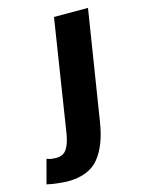

<svg xmlns="http://www.w3.org/2000/svg" viewBox="-203 -611 679 900"><g transform="rotate(-15 136.0 -160.5)"><path d="M314 -541 230 -11Q213 100 164 160Q115 220 13 220Q-2 220 -31.5 217Q-61 214 -88 208L-57 92Q-45 97 -33 98.5Q-21 100 -12 100Q23 100 39.5 75.5Q56 51 64 4L149 -541Z"/></g></svg>

Font: Georama Extra Expanded SemiBold
Style: Italic
Weight: 600
Width: 8
Italic angle: -9°
Designer: Jean-Baptiste Levee
Foundry: Production Type
Version: Version 1.000